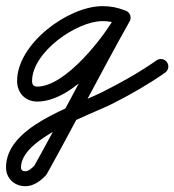

<svg xmlns="http://www.w3.org/2000/svg" viewBox="-69 -299 582 641"><path d="M348 -264.3C348 -264.3 348 -264.3 348 -264.3C322.8 -274 300.7 -278.5 273.3 -278.5C158.5 -278.5 -11.9 -152.9 -11.9 -28.8C-11.9 10.7 14.9 40.1 55.4 40.1C177.3 40.1 313.1 -132.8 364.1 -228.2C370.6 -240.4 366 -255.5 353.8 -262.1C341.6 -268.6 326.5 -264 319.9 -251.8C280.5 -177.9 150.4 -9.9 55.4 -9.9C42.7 -9.9 38.1 -16.6 38.1 -28.8C38.1 -124.4 186.1 -228.5 273.3 -228.5C294.6 -228.5 310.7 -225.1 330 -217.7C342.9 -212.7 357.4 -219.1 362.3 -232C367.3 -244.9 360.9 -259.4 348 -264.3ZM320.2 -252.3C320.2 -252.3 320.2 -252.3 320.2 -252.3C225.6 -84.1 138.2 88.3 44.2 256.8C44.1 256.9 45 255.7 45.9 254.5C46.7 253.3 47.6 252.1 47.5 252.1C40.6 259.7 27.2 272.7 16 272.7C6.9 272.7 1.1 269.3 1.1 259.8C1.1 162.1 231.4 85.2 307.5 46.7C368 16.1 426.8 -17.6 482.3 -56.5C493.6 -64.4 496.4 -80 488.5 -91.3C480.6 -102.6 465 -105.4 453.7 -97.5C453.7 -97.5 453.7 -97.5 453.7 -97.5C395.9 -57.1 334.6 -22.5 271.5 8.8C171 58.7 -48.9 123.5 -48.9 259.8C-48.9 297.2 -20.3 322.7 16 322.7C42.8 322.7 67.1 304.9 84.5 285.9C84.5 285.8 85.4 284.7 86.2 283.5C87 282.4 87.8 281.3 87.8 281.2C181.8 112.7 269.2 -59.6 363.8 -227.7C370.6 -239.8 366.3 -255 354.3 -261.8C342.2 -268.6 327 -264.3 320.2 -252.3Z"/></svg>

Font: FRB American Cursive Guidelines Semibold
Style: Italic
Weight: 600
Italic angle: -25°
Version: Version 2.0;Modular Font Editor K font №1